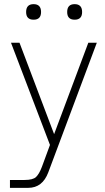

<svg xmlns="http://www.w3.org/2000/svg" viewBox="-20 -706 508 926"><path d="M106 -648Q106 -686 142 -686Q178 -686 178 -648Q178 -611 142 -611Q106 -611 106 -648ZM304 -648Q304 -686 340 -686Q376 -686 376 -648Q376 -611 340 -611Q304 -611 304 -648ZM28 200V162H98Q139 162 154 147.5Q169 133 182 99L221 -7L33 -500H74L241 -59L406 -500H447L213 125Q185 200 116 200Z"/></svg>

Font: Haskoy ExtraLight
Style: Regular
Weight: 200
Designer: Ertekin Erdin
Foundry: Ertekin Erdin
Version: Version 2.000; ttfautohint (v1.8.4.7-5d5b)